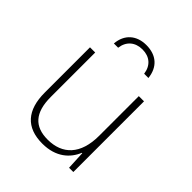

<svg xmlns="http://www.w3.org/2000/svg" viewBox="-209 -879 1018 1018"><g transform="rotate(45 300.0 -370.0)"><path d="M298 -750C226 -750 176 -708 170 -634H202C209 -688 246 -719 300 -719C354 -719 390 -688 397 -634H429C421 -708 374 -750 298 -750ZM277 10C379 10 435 -43 460 -104H463L468 0H500V-530H461V-233C461 -93 392 -25 282 -25C184 -25 134 -79 134 -197V-530H95V-191C95 -59 156 10 277 10Z"/></g></svg>

Font: Noto Sans Mono ExtraLight
Style: Regular
Weight: 200
Designer: Monotype Design Team
Foundry: Monotype Imaging Inc.
Version: Version 2.014